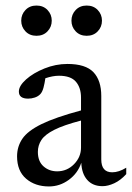

<svg xmlns="http://www.w3.org/2000/svg" viewBox="-20 -662 475 692"><path d="M349.5 9Q314.5 9 294.5 -13.5Q274.5 -36 273 -75.5Q260.5 -37.5 228 -13.8Q195.5 10 156.5 10Q106.5 10 74 -18Q41.5 -46 41.5 -98.5Q41.5 -133.5 60.5 -161.8Q79.5 -190 129.2 -214.5Q179 -239 272 -264V-310Q272 -346 253.5 -367.5Q235 -389 192.5 -389Q170.5 -389 143.5 -380Q141 -362 136.8 -346.2Q132.5 -330.5 125.5 -323Q117.5 -314.5 105.5 -310.5Q93.5 -306.5 81.5 -306.5Q48 -306.5 48 -332Q48 -352.5 74 -375.8Q100 -399 140.2 -415.2Q180.5 -431.5 223 -431.5Q288.5 -431.5 316.8 -401.8Q345 -372 345 -316V-87.5Q345 -41 384.5 -41Q408 -41 435 -57.5V-34.5Q414.5 -12 391.8 -1.5Q369 9 349.5 9ZM116.5 -114.5Q116.5 -80.5 136.8 -62.5Q157 -44.5 186 -44.5Q221.5 -44.5 246.8 -70.2Q272 -96 272 -130V-227.5Q209 -211 175.5 -194Q142 -177 129.2 -157.5Q116.5 -138 116.5 -114.5ZM111.5 -533Q87 -533 71.8 -549Q56.5 -565 56.5 -587.5Q56.5 -610 71.8 -626Q87 -642 111.5 -642Q136 -642 151.2 -626Q166.5 -610 166.5 -587.5Q166.5 -565 151.2 -549Q136 -533 111.5 -533ZM292.5 -533Q268 -533 252.8 -549Q237.5 -565 237.5 -587.5Q237.5 -610 252.8 -626Q268 -642 292.5 -642Q317 -642 332.2 -626Q347.5 -610 347.5 -587.5Q347.5 -565 332.2 -549Q317 -533 292.5 -533Z"/></svg>

Font: Newsreader Text
Style: Regular
Weight: 400
Designer: Hugues Gentile
Foundry: Production Type
Version: Version 1.002